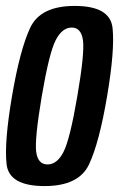

<svg xmlns="http://www.w3.org/2000/svg" viewBox="-21 -624 403 648"><path d="M129.5 4Q9.5 4 1.2 -69.8Q-7 -143.5 19.5 -299.5Q46.5 -457 81 -530.5Q115.5 -604 231 -604Q350.5 -604 358.8 -530Q367 -456 340.5 -299.5Q314 -142.5 279.5 -69.2Q245 4 129.5 4ZM139.5 -69Q171.5 -69 193.2 -111Q215 -153 240 -299.5Q265 -445.5 259 -488.2Q253 -531 221 -531Q189 -531 167 -488.5Q145 -446 120 -299.5Q95.5 -153.5 101.2 -111.2Q107 -69 139.5 -69Z"/></svg>

Font: Anybody Condensed Medium
Style: Italic
Weight: 500
Width: 3
Italic angle: -10°
Designer: Tyler Finck
Foundry: Etcetera Type Company
Version: Version 1.010; ttfautohint (v1.8.3) -l 8 -r 50 -G 200 -x 14 